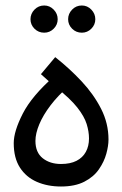

<svg xmlns="http://www.w3.org/2000/svg" viewBox="-20 -679 445 699"><path d="M202 0Q153 0 114 -17Q75 -34 52.5 -69Q30 -104 30 -158Q30 -201 63 -265.5Q96 -330 178 -402L197 -348L129 -409L181 -471Q233 -430 277 -383Q321 -336 348 -283Q375 -230 375 -171Q375 -148 367 -119Q359 -90 340 -62.5Q321 -35 287 -17.5Q253 0 202 0ZM202 -82Q236 -82 258.5 -93.5Q281 -105 292.5 -126Q304 -147 304 -175Q304 -200 295.5 -227.5Q287 -255 261.5 -287.5Q236 -320 184 -361L228 -363Q191 -331 164 -295.5Q137 -260 123 -226.5Q109 -193 109 -166Q109 -124 135.5 -103Q162 -82 202 -82ZM278 -560Q257 -560 242.5 -574.5Q228 -589 228 -609Q228 -629 242.5 -644Q257 -659 278 -659Q298 -659 312.5 -644Q327 -629 327 -609Q327 -589 312.5 -574.5Q298 -560 278 -560ZM141 -560Q120 -560 105.5 -574.5Q91 -589 91 -609Q91 -629 105.5 -644Q120 -659 141 -659Q161 -659 175.5 -644Q190 -629 190 -609Q190 -589 175.5 -574.5Q161 -560 141 -560Z"/></svg>

Font: Farlight84_Sys_V01
Style: Regular
Weight: 400
Designer: Ryoko NISHIZUKA  (kana, bopomofo & ideographs); Paul D. Hunt (Latin, Greek & Cyrillic); Sandoll Communications , Soo-you
Foundry: Adobe
Version: Version 2.004;October 29, 2024;FontCreator 14.0.0.2814 64-bi